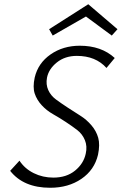

<svg xmlns="http://www.w3.org/2000/svg" viewBox="-20 -880 575 907"><path d="M386 -802 229 -712 212 -742 397 -860 535 -742 508 -712ZM144 -514Q160 -582 219 -623Q278 -664 357 -664Q459 -664 522 -606L483 -559Q432 -616 343 -616Q287 -616 248.5 -585Q210 -554 202 -513Q196 -481 208 -454.5Q220 -428 244.5 -410Q269 -392 299.5 -372Q330 -352 359.5 -333.5Q389 -315 412 -288Q435 -261 444 -229Q453 -197 443 -149Q426 -77 364.5 -35Q303 7 217 7Q91 7 28 -73L72 -121Q97 -83 139.5 -62Q182 -41 232 -41Q294 -41 334.5 -74Q375 -107 385 -154Q393 -189 381 -218Q369 -247 345 -265.5Q321 -284 290.5 -304Q260 -324 230 -341Q200 -358 177 -383Q154 -408 144 -438Q134 -468 144 -514Z"/></svg>

Font: EauTestInfant Semilight
Style: Italic
Weight: 300
Italic angle: -12°
Designer: Christian Thalmann (Catharsis Fonts)
Version: Version 0.001;PS 000.001;hotconv 1.0.88;makeotf.lib2.5.64775